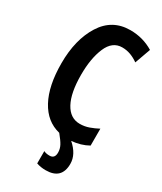

<svg xmlns="http://www.w3.org/2000/svg" viewBox="-234 -807 946 1121"><g transform="rotate(30 238.5 -246.0)"><path d="M276 232Q383 232 383 128Q383 64 320 9Q382 4 432 -24V-138Q404 -123 374.5 -112.5Q345 -102 313 -102Q248 -102 212.5 -167.5Q177 -233 177 -355Q177 -465 208.5 -539Q240 -613 306 -613Q336 -613 363 -603Q390 -593 415 -575L453 -681Q382 -724 297 -724Q175 -724 109.5 -619.5Q44 -515 44 -356Q44 -204 94 -111.5Q144 -19 236 3Q265 38 276.5 60Q288 82 288 107Q288 147 253 147Q229 147 214 139V222Q242 232 276 232Z"/></g></svg>

Font: Noto Sans UI Condensed
Style: Bold
Weight: 700
Width: 3
Designer: Monotype Design Team
Foundry: Monotype Imaging Inc.
Version: 1.001